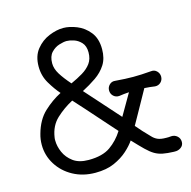

<svg xmlns="http://www.w3.org/2000/svg" viewBox="-100 -753 866 869"><g transform="rotate(-15 333.0 -318.5)"><path d="M616 -54Q632 -55 644 -44.5Q656 -34 656 -17Q656 -1 643 8.5Q630 18 613 17H609Q579 16 558.5 12Q538 8 521 -2Q504 -12 484 -31.5Q464 -51 434 -83Q420 -62 394.5 -39Q369 -16 332 0.5Q295 17 243 17Q185 17 139 -8Q93 -33 66.5 -75.5Q40 -118 40 -168Q40 -194 47 -218Q64 -280 102 -315.5Q140 -351 183 -373Q161 -398 139.5 -434Q118 -470 118 -514Q118 -563 143 -594Q168 -625 203.5 -639.5Q239 -654 270 -654Q299 -654 333 -640.5Q367 -627 391.5 -596.5Q416 -566 416 -516Q416 -473 397.5 -444Q379 -415 348.5 -394Q318 -373 283 -355L425 -196L483 -296Q471 -295 459 -294Q447 -293 436 -291Q420 -290 409 -300.5Q398 -311 398 -327Q398 -342 409 -353Q420 -364 436 -362Q462 -360 481.5 -359Q501 -358 520 -358Q539 -358 559 -359Q579 -360 604 -362Q620 -364 631 -353Q642 -342 642 -327Q642 -311 631 -300.5Q620 -290 604 -291Q593 -293 580.5 -294Q568 -295 555 -296Q544 -276 528 -247.5Q512 -219 496.5 -191Q481 -163 469 -142L496 -111Q515 -92 526.5 -79Q538 -66 552.5 -59.5Q567 -53 592 -53Q597 -53 603 -53Q609 -53 616 -54ZM181 -512Q181 -487 197 -461Q213 -435 242 -402Q273 -416 298 -431Q323 -446 338 -466.5Q353 -487 353 -518Q353 -548 337.5 -564.5Q322 -581 302.5 -587Q283 -593 270 -593Q256 -593 235 -586.5Q214 -580 197.5 -562.5Q181 -545 181 -512ZM228 -47Q293 -47 330 -73Q367 -99 392 -139Q368 -166 335.5 -202.5Q303 -239 273 -273Q243 -307 225 -326Q182 -303 147.5 -271Q113 -239 105 -186Q104 -182 104 -178.5Q104 -175 104 -171Q104 -144 116.5 -115.5Q129 -87 156 -67Q183 -47 228 -47Z"/></g></svg>

Font: Kiwi Maru
Style: Regular
Weight: 400
Designer: Hiroki-Chan
Version: Version 1.100